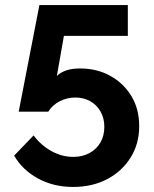

<svg xmlns="http://www.w3.org/2000/svg" viewBox="-20 -730 609 760"><path d="M36 -114 113 -194Q142 -155 183.5 -132Q225 -109 270 -109Q306 -109 334 -124Q362 -139 377.5 -166Q393 -193 393 -228Q393 -262 378 -288.5Q363 -315 337 -329.5Q311 -344 278 -344Q246 -344 217 -329.5Q188 -315 171 -288H54L136 -710H486V-588H233L205 -429Q217 -442 240 -450.5Q263 -459 297 -459Q364 -459 417 -429.5Q470 -400 500.5 -349Q531 -298 531 -231Q531 -160 496.5 -105.5Q462 -51 403.5 -20.5Q345 10 269 10Q192 10 130.5 -23.5Q69 -57 36 -114Z"/></svg>

Font: YasnoRaleway
Style: Bold
Weight: 700
Designer: Matt McInerney, Pablo Impallari, Rodrigo Fuenzalida
Foundry: Matt McInerney, Pablo Impallari, Rodrigo Fuenzalida
Version: Version 4.026